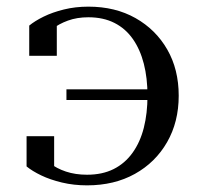

<svg xmlns="http://www.w3.org/2000/svg" viewBox="-20 -548 596 578"><path d="M461 -247H180V-279H461ZM242 10Q202 10 166.5 1.5Q131 -7 104 -20Q77 -33 60 -47V-138H143V-34Q134 -34 125 -39Q116 -44 109 -53Q102 -62 98.5 -72Q95 -82 98 -91Q110 -73 130 -57Q150 -41 178.5 -31.5Q207 -22 242 -22Q288 -22 322 -39Q356 -56 379 -88Q402 -120 413 -163.5Q424 -207 424 -260Q424 -313 413 -356Q402 -399 380 -430.5Q358 -462 324.5 -479Q291 -496 246 -496Q212 -496 184.5 -486Q157 -476 137.5 -460.5Q118 -445 106 -427Q103 -436 106.5 -446Q110 -456 117 -465Q124 -474 133 -479Q142 -484 151 -484V-380H68V-471Q85 -485 111.5 -498Q138 -511 172.5 -519.5Q207 -528 246 -528Q327 -528 388 -493.5Q449 -459 483.5 -399Q518 -339 518 -260Q518 -181 483 -120Q448 -59 386 -24.5Q324 10 242 10Z"/></svg>

Font: Roboto Serif 144pt
Style: Regular
Weight: 400
Version: Version 1.008